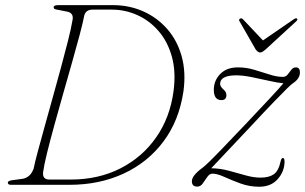

<svg xmlns="http://www.w3.org/2000/svg" viewBox="-20 -720 1188 748"><path d="M10.5 -8.5Q10.5 -16.5 31.5 -18.5L65 -23Q79.5 -24.5 91.5 -33.8Q103.5 -43 111 -63Q116 -88 127.8 -131.8Q139.5 -175.5 154.8 -230.2Q170 -285 186.5 -344Q203 -403 218.2 -459.2Q233.5 -515.5 245.2 -562.2Q257 -609 262 -639Q269.5 -670 240 -675L209.5 -681Q197 -683 193 -685Q189 -687 189 -692Q189 -700 207.5 -700H420Q483.5 -700 538 -675.8Q592.5 -651.5 631.5 -607Q670.5 -562.5 687.8 -500.5Q705 -438.5 694.5 -363Q677.5 -250 616.8 -168.8Q556 -87.5 461.8 -43.8Q367.5 0 250.5 0H22.5Q10.5 0 10.5 -8.5ZM255.5 -20.5Q363.5 -20.5 449 -64Q534.5 -107.5 588.5 -185Q642.5 -262.5 656 -364.5Q666 -439.5 649.8 -498.5Q633.5 -557.5 598.2 -598.5Q563 -639.5 515.5 -661Q468 -682.5 415.5 -682.5H340.5Q315 -682.5 308.5 -660.5Q303 -631.5 290 -582.8Q277 -534 260 -474.2Q243 -414.5 225 -351.2Q207 -288 190.8 -229Q174.5 -170 163 -123Q151.5 -76 148 -49.5Q144.5 -20.5 172.5 -20.5ZM1088.5 -90.5Q1088.5 -52.5 1062.2 -22.5Q1036 7.5 990 7.5Q952 7.5 917 -5.2Q882 -18 854 -30.8Q826 -43.5 808 -43.5Q796.5 -43.5 787.8 -31Q779 -18.5 770.2 -5.8Q761.5 7 748.5 7Q727.5 7 727.5 -14Q727.5 -36 768.5 -66Q776 -71.5 793.8 -88.5Q811.5 -105.5 845.2 -140.5Q879 -175.5 934.5 -234Q993 -296 1030.2 -335.8Q1067.5 -375.5 1084 -395.5Q1061.5 -397.5 1027.8 -405.2Q994 -413 959.5 -419.8Q925 -426.5 901 -426.5Q837.5 -426.5 837.5 -393Q837.5 -383 851.5 -370.5Q862 -361.5 862 -349.5Q862 -330 842.5 -330Q813 -330 813 -370.5Q813 -406 838 -431.8Q863 -457.5 907 -457.5Q939.5 -457.5 970.5 -448.2Q1001.5 -439 1029.8 -429.8Q1058 -420.5 1082 -420.5Q1093.5 -420.5 1100.8 -429.8Q1108 -439 1115 -448.2Q1122 -457.5 1132.5 -457.5Q1148.5 -457.5 1148.5 -438Q1148.5 -413.5 1121 -395.5Q1115.5 -392 1098.8 -375.8Q1082 -359.5 1046.8 -323Q1011.5 -286.5 951.5 -222Q892.5 -159 858.8 -123.8Q825 -88.5 803 -64.5Q837.5 -64 871.2 -55Q905 -46 936.2 -37Q967.5 -28 995 -28Q1028 -28 1046.8 -41.2Q1065.5 -54.5 1073.5 -92.5Q1076.5 -104.5 1082 -104.5Q1088.5 -104.5 1088.5 -90.5ZM1015 -527.5Q1008.5 -522 1003.5 -518.8Q998.5 -515.5 993 -515.5Q985 -515.5 976 -527.5L913.5 -636.5Q908.5 -643.5 915.5 -647.5Q921 -650.5 926.5 -645L1004.5 -562.5L1124.5 -645Q1133.5 -651 1137 -647.5Q1141.5 -644 1133.5 -636.5Z"/></svg>

Font: Fraunces 9pt S000 Thin
Style: Italic
Weight: 100
Italic angle: -16°
Version: Version 1.000; ttfautohint (v1.8.3)